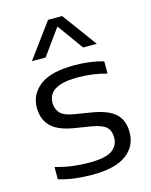

<svg xmlns="http://www.w3.org/2000/svg" viewBox="-121 -886 765 974"><g transform="rotate(-15 261.0 -399.0)"><path d="M243 9.5Q194.5 9.5 150.5 4Q106.5 -1.5 66 -14V-78.5Q112.5 -65 155.8 -59.5Q199 -54 244.5 -54Q328 -54 362.5 -78Q397 -102 397 -145Q397 -180 377.2 -199.5Q357.5 -219 303 -228.5L211 -243.5Q127.5 -257.5 92.2 -294.8Q57 -332 57 -392Q57 -461 113.8 -506Q170.5 -551 298 -551Q379 -551 448.5 -531V-466.5Q375.5 -487 298.5 -487Q238 -487 203.2 -475Q168.5 -463 154.2 -442.2Q140 -421.5 140 -395Q140 -365 158.2 -342.8Q176.5 -320.5 230.5 -311.5L322.5 -296.5Q403.5 -283 441.5 -249Q479.5 -215 479.5 -150.5Q479.5 -77 421.2 -33.8Q363 9.5 243 9.5ZM94 -626.5 227.5 -808H301.5L435 -626.5H363L264.5 -763L166 -626.5Z"/></g></svg>

Font: Encode Sans Expanded Expanded
Style: Regular
Weight: 400
Width: 7
Designer: Multiple Designers
Foundry: Impallari Type
Version: Version 3.000; ttfautohint (v1.8.3) -l 8 -r 50 -G 200 -x 14 